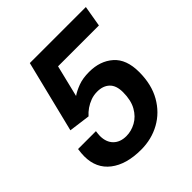

<svg xmlns="http://www.w3.org/2000/svg" viewBox="-191 -815 957 957"><g transform="rotate(-45 287.5 -337.0)"><path d="M257 12Q153 12 93 -34.5Q33 -81 33 -165Q33 -176 34 -188Q35 -200 37 -213H163Q162 -204 161 -196.5Q160 -189 160 -182Q160 -138 185 -113Q210 -88 253 -88Q288 -88 321 -106Q354 -124 375 -161Q396 -198 396 -255Q396 -302 372 -325Q348 -348 307 -348Q282 -348 260.5 -340Q239 -332 221 -319.5Q203 -307 189 -291L76 -306L170 -686H565L546 -575H258L217 -407Q237 -421 269.5 -433.5Q302 -446 348 -446Q425 -446 474.5 -402.5Q524 -359 524 -269Q524 -181 488 -118Q452 -55 391.5 -21.5Q331 12 257 12Z"/></g></svg>

Font: Archivo Variable SemiBold
Style: Italic
Weight: 600
Italic angle: -10°
Designer: Hector Gatti
Foundry: Omnibus-Type
Version: Version 2.001